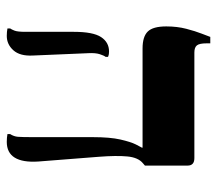

<svg xmlns="http://www.w3.org/2000/svg" viewBox="-57 -580 641 567"><g transform="rotate(90 263.5 -296.5)"><path d="M399 4Q393 4 387 3.5Q381 3 376 2V-6Q383 -17 384 -29Q385 -41 385 -75V-250Q385 -301 392 -331.5Q399 -362 406.5 -377Q414 -392 416 -395V-397H123Q88 -397 73 -412.5Q58 -428 58 -467Q58 -499 65 -526Q72 -553 79.5 -572Q87 -591 89 -597H108V-586Q108 -565 114 -557.5Q120 -550 135 -550H447Q469 -550 469 -530V-404L462 -398Q445 -384 442 -352Q439 -320 443 -268L457 -89Q460 -43 445.5 -19.5Q431 4 399 4ZM86 4Q74 4 64 2V-6Q67 -10 70.5 -19Q74 -28 74 -51V-194Q74 -251 89.5 -274.5Q105 -298 132 -298Q136 -298 139.5 -297.5Q143 -297 148 -295V-288Q144 -283 140 -270.5Q136 -258 137 -238L144 -73Q146 -35 128.5 -15.5Q111 4 86 4Z"/></g></svg>

Font: Frank Ruhl Libre SemiBold
Style: Regular
Weight: 600
Designer: Yanek Iontef
Foundry: Fontef
Version: Version 6.003;gftools[0.9.30]